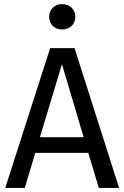

<svg xmlns="http://www.w3.org/2000/svg" viewBox="-20 -926 613 946"><path d="M286.1 -780.8Q257.8 -780.8 240 -798.3Q222.2 -815.9 222.2 -842.8Q222.2 -870.1 240 -887.9Q257.8 -905.8 286.1 -905.8Q314.9 -905.8 333 -887.9Q351.1 -870.1 351.1 -842.8Q351.1 -815.9 333 -798.3Q314.9 -780.8 286.1 -780.8ZM466.8 0 415 -172.9H153.8L102.1 0H5.9L227.1 -689H347.2L566.9 0ZM176.8 -250H392.1L285.2 -609.9Z"/></svg>

Font: FiraGO
Style: Regular
Weight: 400
Designer: bBox Type
Foundry: bBox Type GmbH
Version: Version 1.001;PS 001.001;hotconv 1.0.88;makeotf.lib2.5.64775